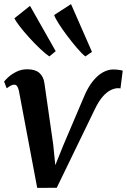

<svg xmlns="http://www.w3.org/2000/svg" viewBox="-20 -905 617 934"><path d="M387.5 -432Q407.5 -480.5 431.8 -510.2Q456 -540 481.2 -553.5Q506.5 -567 529.5 -567Q545.5 -567 560 -564.8Q574.5 -562.5 577 -561L566 -474.5Q563.5 -475.5 560.2 -475.8Q557 -476 554 -476Q538 -476 518.8 -466.8Q499.5 -457.5 479.5 -434.8Q459.5 -412 440 -371L256 8.5L161 9L72 -463Q68.5 -478.5 63.2 -485.8Q58 -493 50 -493Q39.5 -493 29.5 -487Q19.5 -481 12.5 -475.5L0 -508.5Q4 -514 19.2 -528.5Q34.5 -543 58.8 -555.5Q83 -568 112.5 -568Q151 -568 171.2 -550.5Q191.5 -533 196 -501L239 -201L249 -101.5L289 -200.5ZM220 -630.5Q202 -642.5 175.2 -667.8Q148.5 -693 121.8 -722.5Q95 -752 75.2 -777.8Q55.5 -803.5 50 -816L126 -876.5L251 -656ZM395 -630.5Q378 -644 354 -672Q330 -700 306 -732Q282 -764 264.8 -791.2Q247.5 -818.5 243.5 -832L325.5 -885L427.5 -652.5Z"/></svg>

Font: Merriweather SemiBold
Style: Italic
Weight: 600
Italic angle: -7.8°
Version: Version 2.101